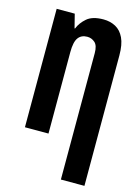

<svg xmlns="http://www.w3.org/2000/svg" viewBox="-140 -802 811 1118"><g transform="rotate(15 265.0 -242.5)"><path d="M342 -522Q342 -568 322 -585.5Q302 -603 276 -603Q240 -603 221.5 -577.5Q203 -552 203 -491V0H61V-714H170L191 -631H194Q208 -667 241.5 -696Q275 -725 341 -725Q382 -725 414.5 -707.5Q447 -690 465.5 -651Q484 -612 484 -546V240H342Z"/></g></svg>

Font: Noto Sans Mono Condensed
Style: Bold
Weight: 700
Width: 3
Designer: Monotype Design Team
Foundry: Monotype Imaging Inc.
Version: Version 2.014